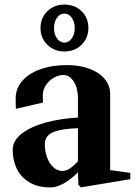

<svg xmlns="http://www.w3.org/2000/svg" viewBox="-20 -799 587 835"><path d="M35.2 -147Q35.2 -187.2 74.9 -218.1Q114.6 -249 180.6 -266.6Q246.6 -284.2 326.6 -288.2L319 -279.8V-371Q319 -415.8 300.8 -444.3Q282.6 -472.8 255.8 -472.8Q234 -472.8 213.3 -460.7Q192.6 -448.6 179.6 -428.5Q166.6 -408.4 166 -385Q166.4 -366.4 167 -353L49.2 -325.8Q48.2 -336.6 48.2 -371Q48.2 -413.4 76 -446.2Q103.8 -479 154.7 -497.5Q205.6 -516 272 -516Q326.2 -516 368.9 -500Q411.6 -484 435.3 -455.5Q459 -427 459 -391V-51.2L450.6 -60.4L546.8 -47.2V-19.8L332.2 15.8L321 5L318.6 -58L323.6 -53.8Q253.8 16 199.2 16Q143.8 16 106.7 -6.8Q69.6 -29.6 52.4 -66.4Q35.2 -103.2 35.2 -147ZM324.2 -103.4 319 -89.4V-255.6L328.6 -241.8Q250 -240.2 212.4 -224.7Q174.8 -209.2 174.8 -171.6Q174.8 -141.2 184.7 -114.5Q194.6 -87.8 211.9 -71.7Q229.2 -55.6 251.2 -55.6Q267.6 -55.6 284.4 -66.7Q301.2 -77.8 324.2 -103.4ZM156.2 -677.2Q156.2 -721.2 186 -750.2Q215.8 -779.2 260 -779.2Q305.2 -779.2 334.8 -750.2Q364.4 -721.2 364.4 -677.2Q364.4 -633.6 334.8 -604.4Q305.2 -575.2 260 -575.2Q215.8 -575.2 186 -604.4Q156.2 -633.6 156.2 -677.2ZM305 -677.2Q305 -703.6 292.2 -721.8Q279.4 -740 260 -740Q240.6 -740 227.8 -721.8Q215 -703.6 215 -677.2Q215 -650.2 227.8 -632Q240.6 -613.8 260 -613.8Q279.4 -613.8 292.2 -632Q305 -650.2 305 -677.2Z"/></svg>

Font: Wittgenstein
Style: Regular
Weight: 400
Designer: Jörg Drees
Foundry: Jörg Drees
Version: Version 1.003;Glyphs 3.1.2 (3151)